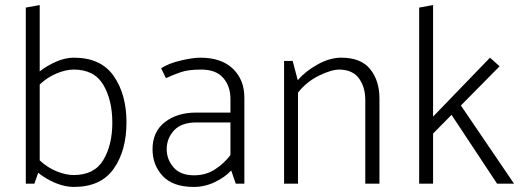

<svg xmlns="http://www.w3.org/2000/svg" viewBox="-20 -726 2062 759"><path d="M82 0V-696L137 -706V-444Q167 -467 202.5 -482.5Q238 -498 272 -498Q379 -498 429.5 -425.5Q480 -353 480 -242Q480 -131 429.5 -59Q379 13 272 13Q237 13 199.5 -2.5Q162 -18 131 -43L116 0ZM271 -34Q353 -34 388.5 -93.5Q424 -153 424 -241Q424 -330 388.5 -390.5Q353 -451 271 -451Q241 -451 204.5 -436Q168 -421 137 -392V-92Q168 -63 204.5 -48.5Q241 -34 271 -34Z M747 -33Q794 -33 830 -56.5Q866 -80 891 -113V-242H757Q697 -242 668 -210.5Q639 -179 639 -136Q639 -96 666 -64.5Q693 -33 747 -33ZM772 -498Q855 -498 900.5 -454.5Q946 -411 946 -340V0H912L894 -52Q870 -26 830 -6.5Q790 13 746 13Q664 13 623.5 -30Q583 -73 583 -136Q583 -205 631.5 -243Q680 -281 756 -281H891V-335Q891 -385 862.5 -418Q834 -451 775 -451Q724 -451 694 -440.5Q664 -430 636 -417L617 -456Q645 -475 693.5 -486.5Q742 -498 772 -498Z M1103 0V-485H1137L1157 -409Q1188 -445 1236 -471.5Q1284 -498 1329 -498Q1407 -498 1443.5 -452.5Q1480 -407 1480 -337V0H1424V-331Q1424 -381 1399.5 -415.5Q1375 -450 1322 -451Q1290 -451 1241 -427Q1192 -403 1158 -360V0Z M1637 0V-696L1692 -706V-265L1917 -498L1955 -464L1802 -309L2012 0H1945L1765 -272L1692 -198V0Z"/></svg>

Font: Palanquin ExtraLight
Style: Regular
Weight: 275
Designer: Pria Ravichandran
Version: Version 1.001